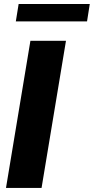

<svg xmlns="http://www.w3.org/2000/svg" viewBox="-20 -929 464 949"><path d="M306.1 -727.3 185.4 0H9.6L130.3 -727.3ZM423.7 -909.1 410.2 -823.2H58.2L72.1 -909.1Z"/></svg>

Font: Inter P Extra Bold
Style: Italic
Weight: 800
Italic angle: 9.39999°
Designer: Rasmus Andersson
Foundry: rsms
Version: Version 3.018;git-588b23468